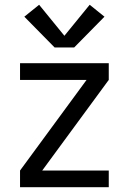

<svg xmlns="http://www.w3.org/2000/svg" viewBox="-20 -785 540 805"><path d="M64 0V-70L343 -450H64V-520H436V-450L157 -70H436V0ZM209 -586 82 -715 144 -765 250 -635 356 -765 418 -715 291 -586Z"/></svg>

Font: Iosevka SS04
Style: Regular
Weight: 400
Monospace: yes
Designer: Belleve Invis
Foundry: Belleve Invis
Version: Version 19.0.0; ttfautohint (v1.8.4)